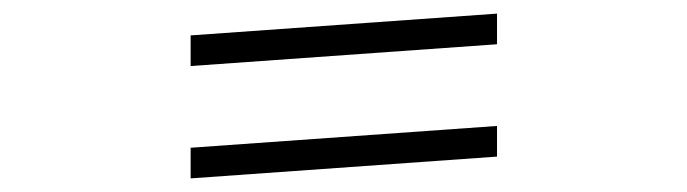

<svg xmlns="http://www.w3.org/2000/svg" viewBox="-20 -521 1009 282"><path d="M710 -456 260 -424V-469L710 -501ZM710 -291 260 -259V-304L710 -336Z"/></svg>

Font: Xiangcui Wave Sans Xiangcui Wave Sans
Style: Regular
Weight: 800
Width: 3
Version: Version 0.920;March 28, 2024;FontCreator 14.0.0.2814 64-bit